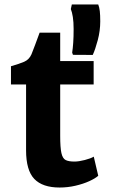

<svg xmlns="http://www.w3.org/2000/svg" viewBox="-20 -830 504 858"><path d="M246.5 8Q170 8 133.2 -30.5Q96.5 -69 96.5 -158.5V-452.5H29V-534Q66 -544.5 88 -554Q110 -563.5 120.5 -587Q127.5 -604 137.2 -630.2Q147 -656.5 157 -684H249V-557H398.5V-452.5H249V-223Q249 -170 254.5 -145.8Q260 -121.5 273.5 -114.8Q287 -108 312.5 -108Q332 -108 359 -115Q386 -122 399 -130L419 -44.5Q405.5 -32.5 378.5 -20.2Q351.5 -8 317 0Q282.5 8 246.5 8ZM394.5 -584.5 306 -585 302.5 -595Q305.5 -613.5 307.2 -639Q309 -664.5 309 -700.5Q309 -732 305.5 -754Q302 -776 296.5 -789.5L301 -810H419Q424 -797.5 426 -780Q428 -762.5 428 -734.5Q428 -692.5 417 -651Q406 -609.5 394.5 -584.5Z"/></svg>

Font: Merriweather Sans
Style: Bold
Weight: 700
Designer: Eben Sorkin
Foundry: Eben Sorkin
Version: Version 1.008; ttfautohint (v1.7.19-72a1) -l 8 -r 50 -G 200 